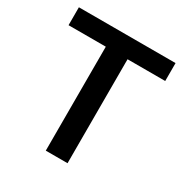

<svg xmlns="http://www.w3.org/2000/svg" viewBox="-165 -841 930 970"><g transform="rotate(30 300.0 -355.5)"><path d="M582 -606.4V-710.9H18.1V-606.4H235.4V0H362.3V-606.4Z"/></g></svg>

Font: Roboto Mono SemiBold
Style: Regular
Weight: 600
Monospace: yes
Designer: Google
Version: Version 3.000